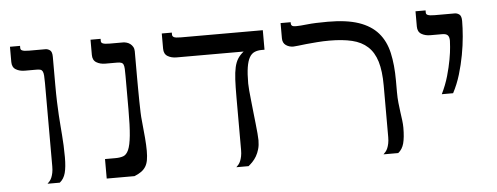

<svg xmlns="http://www.w3.org/2000/svg" viewBox="-42 -641 1922 742"><g transform="rotate(-5 919.5 -270.0)"><path d="M190.9 -96.2Q190.9 -58.1 184.8 -35.4Q178.7 -12.7 162.6 0H115.2Q119.6 -3.9 124 -9.3Q128.4 -14.6 131.6 -22.2Q134.8 -29.8 137 -40.3Q139.2 -50.8 139.2 -64.9V-388.2Q139.2 -406.2 138.4 -417Q137.7 -427.7 134.8 -433.6Q131.8 -439.5 126.2 -441.2Q120.6 -442.9 111.3 -442.9H65.9Q45.4 -442.9 31 -451.7Q16.6 -460.4 16.6 -481V-540H55.7V-531.7Q55.7 -528.8 56.9 -526.4Q58.1 -523.9 61.8 -522.2Q65.4 -520.5 72 -519.5Q78.6 -518.6 89.4 -518.6H152.3Q161.6 -518.6 169.9 -512.5Q178.2 -506.3 178.2 -486.8V-378.9Q178.2 -340.8 179.2 -312Q180.2 -283.2 181.6 -260.3Q183.1 -237.3 184.6 -218.3Q186 -199.2 187.5 -180.7Q189 -162.1 189.9 -141.8Q190.9 -121.6 190.9 -96.2Z M499.5 -211.9Q503.4 -172.9 505.9 -144Q508.3 -115.2 508.3 -93.3Q508.3 -72.3 505.6 -57.4Q502.9 -42.5 496.3 -32Q489.7 -21.5 479 -13.9Q468.3 -6.3 452.6 0H344.7V-75.7H385.3Q402.8 -75.7 415.5 -80.1Q428.2 -84.5 436.3 -102.5Q444.3 -120.6 448 -157.5Q451.7 -194.3 451.7 -259.3V-388.2Q451.7 -405.3 451.2 -416Q450.7 -426.8 448.2 -432.6Q445.8 -438.5 439.9 -440.7Q434.1 -442.9 423.8 -442.9H378.4Q357.9 -442.9 343.5 -451.7Q329.1 -460.4 329.1 -481V-540H368.2V-531.7Q368.2 -528.8 369.4 -526.4Q370.6 -523.9 374.3 -522.2Q377.9 -520.5 384.5 -519.5Q391.1 -518.6 401.9 -518.6H453.1Q460 -518.6 467.5 -516.4Q475.1 -514.2 481.2 -509.5Q487.3 -504.9 491.5 -497.6Q495.6 -490.2 495.6 -480.5V-378.9Q495.6 -358.4 495.8 -334Q496.1 -309.6 496.3 -286.6Q496.6 -263.7 497.3 -243.7Q498 -223.6 499.5 -211.9Z M995.6 -518.6V-442.9H984.9Q968.8 -442.9 956.8 -437.7Q944.8 -432.6 937 -418.9Q929.2 -405.3 925.3 -381.1Q921.4 -356.9 921.4 -318.4Q921.4 -308.6 922.9 -291.3Q924.3 -273.9 926.8 -252.2Q929.2 -230.5 931.6 -207Q934.1 -183.6 936.5 -162.1Q939 -140.6 940.4 -123Q941.9 -105.5 941.9 -96.2Q941.9 -77.1 937.5 -62Q933.1 -46.9 926.3 -35.2Q919.4 -23.4 911.1 -14.9Q902.8 -6.3 895 0H847.7Q852.1 -3.9 856.4 -9.3Q860.8 -14.6 864 -22.2Q867.2 -29.8 869.4 -40.3Q871.6 -50.8 871.6 -64.9V-269.5Q871.6 -310.1 873 -338.1Q874.5 -366.2 878.9 -385.5Q883.3 -404.8 891.8 -418.2Q900.4 -431.6 914.6 -442.9H654.8Q634.3 -442.9 619.9 -451.7Q605.5 -460.4 605.5 -481V-540H644.5V-531.7Q644.5 -525.9 650.6 -522.2Q656.7 -518.6 678.2 -518.6Z M1491.2 -234.9Q1491.2 -212.9 1493.2 -193.6Q1495.1 -174.3 1497.6 -157Q1500 -139.6 1502 -124.5Q1503.9 -109.4 1503.9 -96.2Q1503.9 -58.1 1497.8 -35.4Q1491.7 -12.7 1475.6 0H1418.5Q1422.9 -3.9 1427.2 -9.3Q1431.6 -14.6 1434.8 -22.2Q1438 -29.8 1440.2 -40.3Q1442.4 -50.8 1442.4 -64.9V-264.6Q1442.4 -321.3 1431.2 -358.2Q1419.9 -395 1396.2 -416.7Q1372.6 -438.5 1335.9 -447.3Q1299.3 -456.1 1248.5 -456.1Q1224.1 -456.1 1201.2 -454.3Q1178.2 -452.6 1159.4 -450.7Q1140.6 -448.7 1127 -447Q1113.3 -445.3 1107.9 -445.3Q1091.3 -445.3 1078.9 -454.1Q1066.4 -462.9 1066.4 -481V-540H1105.5V-534.7Q1105.5 -529.3 1109.4 -526.1Q1113.3 -522.9 1125.5 -522.9Q1140.1 -522.9 1168.9 -526.1Q1197.8 -529.3 1248.5 -529.3Q1321.3 -529.3 1368.4 -513.2Q1415.5 -497.1 1442.9 -465.6Q1470.2 -434.1 1480.7 -387.5Q1491.2 -340.8 1491.2 -279.8Z M1663.1 -211.9Q1679.7 -245.6 1689.5 -279.8Q1699.2 -314 1704.3 -342.5Q1709.5 -371.1 1710.9 -390.9Q1712.4 -410.6 1712.4 -415Q1712.4 -429.7 1706.3 -436.3Q1700.2 -442.9 1684.6 -442.9H1639.2Q1618.7 -442.9 1604.2 -451.7Q1589.8 -460.4 1589.8 -481V-540H1628.9V-531.7Q1628.9 -528.8 1630.1 -526.4Q1631.3 -523.9 1635 -522.2Q1638.7 -520.5 1645.3 -519.5Q1651.9 -518.6 1662.6 -518.6H1740.2Q1749.5 -518.6 1757.8 -512.5Q1766.1 -506.3 1766.1 -486.8Q1766.1 -460.9 1763.2 -426.8Q1760.3 -392.6 1753.4 -355.7Q1746.6 -318.8 1735.4 -281.5Q1724.1 -244.1 1707 -211.9Z"/></g></svg>

Font: Arian Grqi
Style: Regular
Weight: 400
Designer: Ruben Hakobyan (Tarumian)
Foundry: Ruben Hakobyan (Tarumian)
Version: Version 1.003